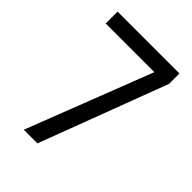

<svg xmlns="http://www.w3.org/2000/svg" viewBox="-207 -814 915 915"><g transform="rotate(45 250.0 -357.0)"><path d="M367 -634H39V-714H456V-644L213 0H121Z"/></g></svg>

Font: Noto Sans Bengali UI SemiCondensed
Style: Regular
Weight: 400
Width: 4
Designer: Jelle Bosma - Monotype Design Team
Foundry: Monotype Imaging Inc.
Version: Version 2.003